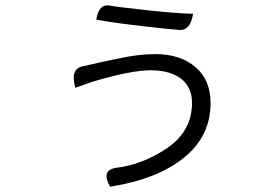

<svg xmlns="http://www.w3.org/2000/svg" viewBox="-20 -646 1040 724"><path d="M704 -258Q704 -317 663 -349Q622 -381 548 -381Q474 -381 329 -338L264 -315Q243 -390 297 -397Q322 -403 363 -412Q404 -421 430 -426Q503 -442 566 -442Q660 -442 717 -393Q774 -345 774 -257Q774 -132 673 -51Q573 30 395 58Q360 -4 417 -13Q518 -25 611 -88Q704 -152 704 -258ZM343 -572Q353 -633 394 -625Q420 -620 529 -608Q638 -596 708 -594Q698 -531 658 -533Q636 -534 521 -547Q407 -560 343 -572Z"/></svg>

Font: Swei Half Moon CJK TC
Style: DemiLight
Weight: 350
Version: Version 2.125